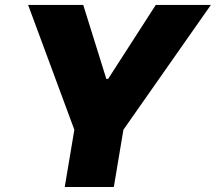

<svg xmlns="http://www.w3.org/2000/svg" viewBox="-20 -747 862 767"><path d="M92.3 -727.3H312.5L404.8 -431.8H411.9L602.3 -727.3H822.4L473 -228.7L434.7 0H238.6L277 -228.7Z"/></svg>

Font: Karasuma Gothic
Style: Italic
Weight: 900
Italic angle: -9.39999°
Designer: Rasmus Andersson / Ryoko Nishizuka
Foundry: Genbu
Version: Version 1.00